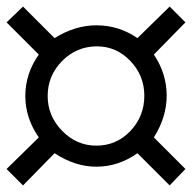

<svg xmlns="http://www.w3.org/2000/svg" viewBox="-42 -622 584 584"><path d="M-22 -108 76 -204Q35 -263 35 -330Q35 -398 76 -456L-22 -554L28 -602L124 -506Q186 -545 251 -545Q320 -545 376 -506L474 -602L522 -554L426 -456Q465 -398 465 -331Q465 -266 426 -204L522 -108L474 -58L376 -156Q318 -115 251 -115Q186 -115 124 -156L28 -58ZM397 -331Q397 -392 354.5 -436.5Q312 -481 253 -481Q191 -481 147 -436.5Q103 -392 103 -330Q103 -269 147 -224Q191 -179 251 -179Q312 -179 354.5 -223.5Q397 -268 397 -331Z"/></svg>

Font: Triodion Unicode
Style: Normal
Weight: 400
Version: Version 1.1